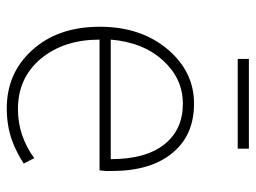

<svg xmlns="http://www.w3.org/2000/svg" viewBox="-114 -628 755 567"><g transform="rotate(90 263.5 -344.5)"><path d="M130 -60Q59 -136 59 -262Q59 -386 129 -466Q194 -540 286 -540Q379 -540 431 -477Q485 -413 485 -297V-280Q484 -270 483 -261H97Q97 -156 153 -88Q210 -20 302 -20Q381 -20 447 -68L463 -37Q444 -25 432 -19Q413 -9 396 -3Q352 13 300 13Q197 13 130 -60ZM450 -294Q450 -399 405 -454Q362 -507 286 -507Q213 -507 160 -450Q105 -391 97 -294ZM154 -702H419V-669H154Z"/></g></svg>

Font: Noto Sans CJK TC Thin
Style: Regular
Weight: 250
Designer: Ryoko NISHIZUKA ???? (kana & ideographs); Paul D. Hunt (Latin, Greek & Cyrillic); Wenlong ZHANG ??? (bopomofo); Sandoll 
Foundry: Adobe Systems Incorporated
Version: Version 1.004 January 19, 2016